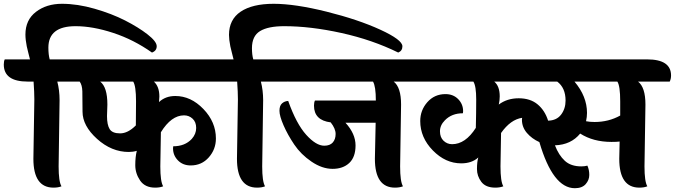

<svg xmlns="http://www.w3.org/2000/svg" viewBox="-103 -982 3557 1012"><path d="M73 -145 78 -458Q78 -496 74 -552H43Q-83 -552 -83 -642Q-83 -659 -78 -669H55Q53 -677 46.5 -702.5Q40 -728 38 -738Q31 -773 31 -800Q31 -877 86.5 -919.5Q142 -962 223.5 -962Q305 -962 395.5 -936Q486 -910 556.5 -874Q627 -838 675 -800.5Q723 -763 723 -738.5Q723 -714 698 -705Q602 -773 494 -808.5Q386 -844 295 -844Q152 -844 152 -731Q152 -694 159 -669H220Q346 -669 346 -584Q346 -566 339 -552H199Q211 -507 211 -454L206 -105Q206 -25 221 0Q204 7 179 7Q73 7 73 -145Z M613 -321 614 -448Q614 -529 599 -552H425Q463 -523 463 -431L461 -370Q461 -324 475 -301.5Q489 -279 530 -279Q571 -279 613 -321ZM745 -285 742 -105Q742 -25 757 0Q740 7 715 7Q661 7 635.5 -30.5Q610 -68 610 -111.5Q610 -155 618 -187Q598 -181 576 -181Q485 -181 408.5 -250Q332 -319 332 -393.5Q332 -468 331 -501Q330 -534 317 -552Q209 -557 209 -642Q209 -659 214 -669H997Q1123 -669 1123 -584Q1123 -566 1116 -552H708Q737 -526 737 -473Q737 -464 735 -444Q769 -476 821 -476Q903 -476 969 -407.5Q1035 -339 1035 -252Q1035 -195 997.5 -152.5Q960 -110 902 -110Q861 -110 835 -136.5Q809 -163 809 -200Q809 -206 810 -211Q872 -211 908 -250Q931 -276 931 -307.5Q931 -339 912 -356.5Q893 -374 867 -374Q800 -374 745 -285Z M1146 -145 1151 -458Q1151 -496 1147 -552H1116Q990 -552 990 -642Q990 -659 995 -669H1128Q1126 -679 1119.5 -703Q1113 -727 1111 -738Q1104 -774 1104 -798Q1104 -879 1165.5 -920.5Q1227 -962 1339.5 -962Q1452 -962 1618.5 -920.5Q1785 -879 1901.5 -825.5Q2018 -772 2018 -738Q2018 -714 1996 -705Q1860 -772 1697 -808Q1534 -844 1395 -844Q1310 -844 1267.5 -818Q1225 -792 1225 -728Q1225 -693 1232 -669H1293Q1419 -669 1419 -584Q1419 -566 1412 -552H1272Q1284 -506 1284 -454L1279 -105Q1279 -25 1294 0Q1277 7 1252 7Q1146 7 1146 -145Z M1873 -145 1877 -335H1718Q1771 -277 1771 -215.5Q1771 -154 1738 -123Q1705 -92 1650 -92Q1595 -92 1539 -130Q1483 -168 1448 -220Q1413 -272 1391.5 -321.5Q1370 -371 1370 -398Q1370 -425 1383.5 -437Q1397 -449 1416 -450Q1459 -329 1511 -271.5Q1563 -214 1606 -214Q1636 -214 1651 -231Q1666 -248 1666 -276Q1666 -304 1640 -337Q1552 -348 1552 -425Q1552 -442 1557 -452H1878Q1878 -527 1863 -552H1418Q1292 -552 1292 -642Q1292 -659 1297 -669H2019Q2145 -669 2145 -584Q2145 -566 2138 -552H1972Q2011 -522 2011 -431L2006 -105Q2006 -25 2021 0Q2003 7 1979 7Q1873 7 1873 -145Z M2991 -387Q2991 -366 2986 -343Q3006 -339 3031 -339Q3105 -339 3166 -373V-448Q3166 -529 3151 -552H2925Q2991 -474 2991 -387ZM2531 -474Q2531 -453 2526 -431Q2570 -464 2631 -464Q2692 -464 2730.5 -432Q2769 -400 2786 -346Q2831 -347 2854.5 -378Q2878 -409 2878 -452Q2878 -519 2834 -552H2502Q2531 -528 2531 -474ZM2538 -281 2535 -105Q2535 -25 2550 0Q2532 7 2508 7Q2457 7 2434 -23.5Q2411 -54 2411 -91Q2411 -128 2418 -152Q2384 -121 2328 -121Q2245 -121 2178.5 -189Q2112 -257 2112 -344Q2112 -401 2149.5 -443.5Q2187 -486 2245 -486Q2286 -486 2312 -459.5Q2338 -433 2338 -396Q2338 -390 2337 -385Q2278 -385 2242 -348Q2216 -322 2216 -290Q2216 -258 2235 -240Q2254 -222 2280 -222Q2350 -222 2405 -308Q2407 -386 2407 -457.5Q2407 -529 2392 -552H2128Q2002 -552 2002 -642Q2002 -659 2007 -669H3308Q3434 -669 3434 -584Q3434 -566 3427 -552H3260Q3299 -522 3299 -431L3294 -105Q3294 -25 3309 0Q3292 7 3267 7Q3161 7 3161 -145Q3161 -170 3163 -236Q3150 -234 3120 -234Q3024 -234 2955 -278Q2907 -219 2822 -216Q2842 -164 2874 -134.5Q2906 -105 2961 -105Q2980 -105 2993 -109Q3003 -87 3003 -60Q3003 -33 2984 -11.5Q2965 10 2927 10Q2811 10 2740 -233Q2700 -251 2674 -281.5Q2648 -312 2648 -351Q2648 -357 2649 -361Q2588 -352 2538 -281Z"/></svg>

Font: Laila
Style: Bold
Weight: 700
Designer: Hitesh Malaviya
Foundry: Indian Type Foundry
Version: Version 1.302;PS 1.0;hotconv 1.0.78;makeotf.lib2.5.61930; tt